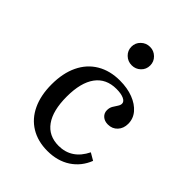

<svg xmlns="http://www.w3.org/2000/svg" viewBox="-184 -721 831 831"><g transform="rotate(45 231.0 -305.5)"><path d="M250.8 11.3Q191.9 11.3 148.8 -14.9Q105.6 -41.1 82.7 -89.9Q59.7 -138.7 59.7 -205.6Q59.7 -274.2 83.5 -323.8Q107.3 -373.4 152 -400Q196.8 -426.6 257.3 -426.6Q303.2 -426.6 338.7 -412.9Q374.2 -399.2 394.8 -375Q415.3 -350.8 415.3 -319.4Q415.3 -291.1 398.4 -273Q381.5 -254.8 354.8 -254.8Q333.9 -254.8 321 -266.5Q308.1 -278.2 308.1 -296Q308.1 -311.3 314.9 -322.6Q321.8 -333.9 328.2 -343.5Q334.7 -353.2 334.7 -362.1Q334.7 -375 317.7 -382.7Q300.8 -390.3 272.6 -390.3Q209.7 -390.3 176.6 -345.2Q143.5 -300 143.5 -214.5Q143.5 -129 175.8 -83.9Q208.1 -38.7 269.4 -38.7Q308.9 -38.7 338.7 -58.5Q368.5 -78.2 387.9 -117.7L421 -98.4Q400.8 -46.8 356.5 -17.7Q312.1 11.3 250.8 11.3ZM246.8 -508.9Q222.6 -508.9 205.6 -525.4Q188.7 -541.9 188.7 -565.3Q188.7 -588.7 205.6 -605.2Q222.6 -621.8 246.8 -621.8Q270.2 -621.8 287.1 -605.2Q304 -588.7 304 -565.3Q304 -541.1 287.1 -525Q270.2 -508.9 246.8 -508.9Z"/></g></svg>

Font: Playfair 9pt
Style: Regular
Weight: 400
Designer: Claus Eggers Sørensen
Foundry: Claus Eggers Sørensen
Version: Version 2.203